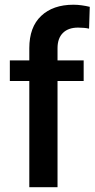

<svg xmlns="http://www.w3.org/2000/svg" viewBox="-20 -780 394 800"><path d="M219.7 0H102.1V-442.4H21V-528.3H102.1V-579.1Q102.1 -667 151.4 -713.6Q200.7 -760.3 286.1 -760.3Q303.7 -760.3 320.8 -757.8Q337.9 -755.4 354 -751.5L351.1 -660.6Q332 -665 305.2 -665Q264.6 -665 242.2 -642.8Q219.7 -620.6 219.7 -579.1V-528.3H328.6V-442.4H219.7Z"/></svg>

Font: Vazirmatn UI FD Medium
Style: Regular
Weight: 500
Designer: Saber Rastikerdar
Foundry: Saber Rastikerdar
Version: Version 33.003